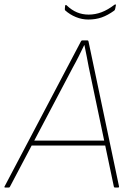

<svg xmlns="http://www.w3.org/2000/svg" viewBox="-38 -835 590 855"><path d="M-16 0Q-17 0 -18 -1Q-19 -2 -18 -4L322 -650Q324 -655 328 -655H352Q355 -655 356 -651L492 -5Q493 0 488 0H473Q470 0 469 -4L357 -537Q353 -561 348 -584.5Q343 -608 338 -634H337Q325 -609 312.5 -584Q300 -559 286 -534L6 -3Q5 0 1 0ZM95 -187 107 -209H431L435 -187ZM355 -748Q327 -748 300 -759Q273 -770 252 -789Q250 -791 251 -799L252 -809Q253 -813 255 -813Q257 -813 259 -811Q281 -790 305 -780Q329 -770 357 -770Q386 -770 414 -780.5Q442 -791 472 -814Q475 -816 477 -815Q479 -814 478 -811L475 -796Q474 -793 473.5 -791.5Q473 -790 471 -788Q442 -767 415 -757.5Q388 -748 355 -748Z"/></svg>

Font: Sofia Sans Thin
Style: Italic
Weight: 250
Italic angle: -9°
Version: Version 4.100-B